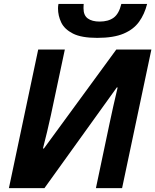

<svg xmlns="http://www.w3.org/2000/svg" viewBox="-20 -969 800 989"><path d="M25.9 0 176.8 -713.9H314L242.2 -376Q233.9 -337.9 222.4 -289.3Q210.9 -240.7 201.2 -204.1H206.1L579.1 -713.9H759.8L608.9 0H474.1L544.9 -335.9Q554.2 -379.4 564 -423.6Q573.7 -467.8 585.9 -518.1L582 -519L209 0ZM481 -773.9Q399.4 -773.9 355.7 -796.1Q312 -818.4 295.4 -853.3Q278.8 -888.2 278.8 -925.8Q278.8 -937.5 281.2 -948.7H411.1Q410.6 -940.9 410.4 -936Q410.2 -931.2 410.2 -925.8Q410.2 -890.1 432.1 -874Q454.1 -857.9 493.2 -857.9Q538.1 -857.9 565.4 -877.9Q592.8 -897.9 605 -948.7H737.8Q724.6 -896 696.3 -856.7Q668 -817.4 616.5 -795.7Q564.9 -773.9 481 -773.9Z"/></svg>

Font: Open Sans
Style: Bold Italic
Weight: 700
Italic angle: -12°
Designer: Monotype Design Team
Foundry: Monotype Imaging Inc.
Version: Version 3.003; ttfautohint (v1.8.4)